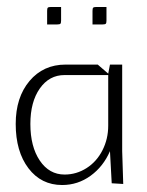

<svg xmlns="http://www.w3.org/2000/svg" viewBox="-20 -525 420 550"><path d="M245 -455V-494Q245 -501 247 -503Q249 -505 256 -505H285V-466Q285 -459 283 -457Q281 -455 274 -455ZM115 -455V-494Q115 -501 117 -503Q119 -505 126 -505H155V-466Q155 -459 153 -457Q151 -455 144 -455ZM25 -170Q25 -246 64.5 -293Q104 -340 168 -340H260L290 -314L295 -340H330V-92L333 2L300 0L295 -92Q276 -48 239.5 -21.5Q203 5 158 5Q98 5 61.5 -43Q25 -91 25 -170ZM67 -170Q67 -105 94 -65Q121 -25 165 -25Q199 -25 228 -43.5Q257 -62 273.5 -94.5Q290 -127 290 -165V-310H165Q121 -310 94 -271.5Q67 -233 67 -170Z"/></svg>

Font: Glametrix
Style: Light
Weight: 300
Designer: gluk
Foundry: gluk
Version: Version 0.40